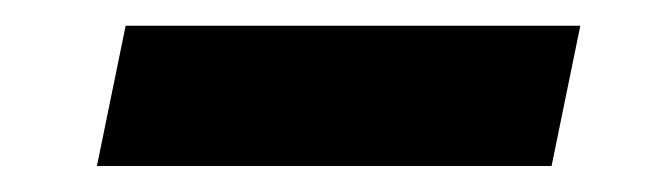

<svg xmlns="http://www.w3.org/2000/svg" viewBox="-20 -381 500 147"><path d="M54.2 -253.9 76.2 -361.3H424.3L402.3 -253.9Z"/></svg>

Font: Schibsted Grotesk SemiBold
Style: Italic
Weight: 600
Italic angle: -12°
Designer: Bakken & Baeck AS, Henrik Kongsvoll
Foundry: Schibsted ASA
Version: Version 1.100;gftools[0.9.25]